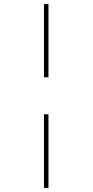

<svg xmlns="http://www.w3.org/2000/svg" viewBox="-20 -821 453 939"><path d="M217 -801V-443H195V-801ZM217 -262V98H195V-262Z"/></svg>

Font: FiraGO Thin
Style: Regular
Weight: 100
Designer: bBox Type
Foundry: bBox Type GmbH
Version: Version 1.001;PS 001.001;hotconv 1.0.88;makeotf.lib2.5.64775